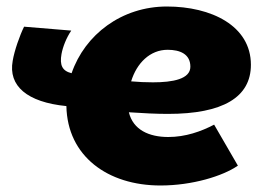

<svg xmlns="http://www.w3.org/2000/svg" viewBox="-20 -553 814 590"><path d="M473 17C571 17 665 -12 711 -44L638 -170C598 -149 550 -132 497 -132C438 -132 389 -154 376 -208C420 -205 460 -203 496 -203C665 -203 751 -254 751 -354C751 -474 629 -533 493 -533C354 -533 241 -447 200 -328C171 -335 163 -353 169 -387C173 -409 184 -437 199 -459L54 -471C41 -445 24 -397 19 -366C5 -289 63 -239 184 -227C187 -73 311 17 473 17ZM383 -303C400 -359 441 -400 495 -400C533 -400 565 -387 565 -348C565 -310 511 -300 450 -300C428 -300 405 -301 383 -303Z"/></svg>

Font: Fixel Display Black
Style: Italic
Weight: 900
Italic angle: -10°
Designer: AlfaBravo + MacPaw
Foundry: Kyrylo Tkachov, Marchela Mozhyna, Serhii Makarenko, Maria Weinstein, Zakhar Kryvoshyya
Version: Version 1.210;Glyphs 3.2 (3217)